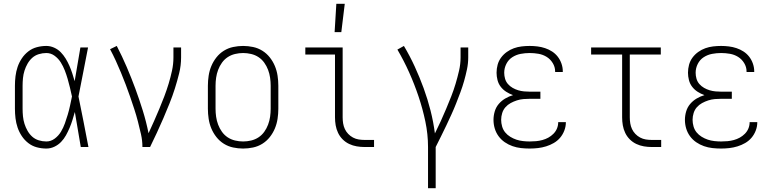

<svg xmlns="http://www.w3.org/2000/svg" viewBox="-20 -768 4040 1003"><path d="M222 8Q197 8 172.5 1.5Q148 -5 128 -20.5Q108 -36 94 -57Q80 -78 72 -101.5Q64 -125 61 -150Q58 -175 58 -200V-320Q58 -345 61 -370Q64 -395 72 -418.5Q80 -442 94 -463Q108 -484 128 -499.5Q148 -515 172.5 -521.5Q197 -528 222 -528Q243 -528 263 -519Q283 -510 297.5 -495Q312 -480 323 -462Q334 -444 342.5 -424.5Q351 -405 357.5 -385Q364 -365 370 -344Q378 -388 385 -432Q392 -476 400 -520H440Q427 -456 415 -391.5Q403 -327 390 -264Q404 -198 416.5 -132Q429 -66 442 0H402Q394 -46 386.5 -91.5Q379 -137 371 -183Q365 -162 358.5 -141Q352 -120 343.5 -100Q335 -80 324.5 -61Q314 -42 299 -26.5Q284 -11 264 -1.5Q244 8 222 8ZM222 -29Q246 -29 266 -44Q286 -59 298.5 -80Q311 -101 319 -123.5Q327 -146 334 -169.5Q341 -193 346 -216.5Q351 -240 356 -264Q351 -287 345.5 -310Q340 -333 333.5 -355.5Q327 -378 318.5 -400Q310 -422 297.5 -442Q285 -462 265.5 -476.5Q246 -491 222 -491Q202 -491 182.5 -485Q163 -479 148.5 -466Q134 -453 124 -435.5Q114 -418 108 -399Q102 -380 100 -360Q98 -340 98 -320V-200Q98 -180 100 -160Q102 -140 108 -121Q114 -102 124 -84.5Q134 -67 148.5 -54Q163 -41 182.5 -35Q202 -29 222 -29Z M724 0Q724 -34 716.5 -67Q709 -100 700.5 -133Q692 -166 681.5 -198Q671 -230 660 -262Q649 -294 637 -325.5Q625 -357 612 -388.5Q599 -420 585 -450.5Q571 -481 555 -511L590 -528Q618 -474 642 -418Q666 -362 687 -305Q708 -248 726 -190Q744 -132 756 -72Q771 -104 785 -136Q799 -168 812.5 -200Q826 -232 838.5 -265Q851 -298 861 -331Q871 -364 878.5 -398.5Q886 -433 886 -468V-520H926V-468Q926 -426 916 -385.5Q906 -345 893.5 -305.5Q881 -266 865.5 -227.5Q850 -189 833.5 -150.5Q817 -112 799.5 -74.5Q782 -37 764 0Z M1250 8Q1224 8 1198 2.5Q1172 -3 1149.5 -17Q1127 -31 1110.5 -52Q1094 -73 1084 -97Q1074 -121 1070 -147.5Q1066 -174 1066 -200V-320Q1066 -346 1070 -372.5Q1074 -399 1084 -423Q1094 -447 1110.5 -468Q1127 -489 1149.5 -503Q1172 -517 1198 -522.5Q1224 -528 1250 -528Q1276 -528 1302 -522.5Q1328 -517 1350.5 -503Q1373 -489 1389.5 -468Q1406 -447 1416 -423Q1426 -399 1430 -372.5Q1434 -346 1434 -320V-200Q1434 -174 1430 -147.5Q1426 -121 1416 -97Q1406 -73 1389.5 -52Q1373 -31 1350.5 -17Q1328 -3 1302 2.5Q1276 8 1250 8ZM1250 -29Q1271 -29 1292 -34Q1313 -39 1330.5 -50.5Q1348 -62 1360.5 -79.5Q1373 -97 1380.5 -117Q1388 -137 1391 -158Q1394 -179 1394 -200V-320Q1394 -341 1391 -362Q1388 -383 1380.5 -403Q1373 -423 1360.5 -440.5Q1348 -458 1330.5 -469.5Q1313 -481 1292 -486Q1271 -491 1250 -491Q1229 -491 1208 -486Q1187 -481 1169.5 -469.5Q1152 -458 1139.5 -440.5Q1127 -423 1119.5 -403Q1112 -383 1109 -362Q1106 -341 1106 -320V-200Q1106 -179 1109 -158Q1112 -137 1119.5 -117Q1127 -97 1139.5 -79.5Q1152 -62 1169.5 -50.5Q1187 -39 1208 -34Q1229 -29 1250 -29Z M1885 0Q1864 0 1843.5 -3.5Q1823 -7 1804 -16Q1785 -25 1770 -40Q1755 -55 1746 -74Q1737 -93 1733.5 -113.5Q1730 -134 1730 -155V-483H1575V-520H1770V-155Q1770 -139 1772.5 -123.5Q1775 -108 1781.5 -94Q1788 -80 1799 -68.5Q1810 -57 1824 -49.5Q1838 -42 1853.5 -39.5Q1869 -37 1885 -37H1934V0ZM1728 -600 1737 -748H1781L1763 -600Z M2216 215V0Q2216 -67 2202 -133.5Q2188 -200 2166.5 -264Q2145 -328 2117.5 -389.5Q2090 -451 2056 -509L2090 -528Q2121 -476 2146.5 -420.5Q2172 -365 2193 -307.5Q2214 -250 2229 -191Q2244 -132 2252 -71Q2268 -103 2282.5 -135Q2297 -167 2310.5 -199Q2324 -231 2337 -264Q2350 -297 2360 -330.5Q2370 -364 2378 -398.5Q2386 -433 2386 -468V-520H2426V-468Q2426 -437 2419.5 -406Q2413 -375 2404.5 -345Q2396 -315 2385 -285.5Q2374 -256 2362.5 -227Q2351 -198 2338 -169.5Q2325 -141 2311.5 -112.5Q2298 -84 2284 -56Q2270 -28 2256 0V215Z M2747 8Q2724 8 2701.5 5.5Q2679 3 2657.5 -4.5Q2636 -12 2617 -25Q2598 -38 2584.5 -56.5Q2571 -75 2564.5 -97Q2558 -119 2558 -142Q2558 -164 2564.5 -186Q2571 -208 2585.5 -225Q2600 -242 2619.5 -253.5Q2639 -265 2660 -271Q2641 -278 2624.5 -288.5Q2608 -299 2596 -314.5Q2584 -330 2579 -349.5Q2574 -369 2574 -388Q2574 -409 2579.5 -429.5Q2585 -450 2597.5 -467Q2610 -484 2627.5 -496.5Q2645 -509 2664.5 -516Q2684 -523 2705 -525.5Q2726 -528 2747 -528Q2767 -528 2787.5 -525.5Q2808 -523 2827.5 -516.5Q2847 -510 2864 -499Q2881 -488 2893.5 -472Q2906 -456 2913 -436Q2920 -416 2920 -396V-392H2880V-395Q2880 -418 2867.5 -438.5Q2855 -459 2835.5 -471Q2816 -483 2793 -487Q2770 -491 2747 -491Q2723 -491 2699.5 -486.5Q2676 -482 2656 -469Q2636 -456 2625 -434Q2614 -412 2614 -388Q2614 -372 2618.5 -356.5Q2623 -341 2633.5 -329Q2644 -317 2658 -309Q2672 -301 2687 -296.5Q2702 -292 2718 -290.5Q2734 -289 2750 -289H2803V-252H2750Q2732 -252 2714.5 -250.5Q2697 -249 2680 -243.5Q2663 -238 2647.5 -229.5Q2632 -221 2620.5 -208Q2609 -195 2603.5 -177.5Q2598 -160 2598 -142Q2598 -125 2603 -107.5Q2608 -90 2619 -76.5Q2630 -63 2645.5 -53.5Q2661 -44 2677.5 -38.5Q2694 -33 2712 -31Q2730 -29 2747 -29Q2764 -29 2780.5 -30.5Q2797 -32 2813.5 -36.5Q2830 -41 2844.5 -49Q2859 -57 2871 -69Q2883 -81 2889.5 -96.5Q2896 -112 2896 -129V-130H2936V-128Q2936 -107 2928 -86Q2920 -65 2906 -48.5Q2892 -32 2873 -21Q2854 -10 2833 -3.5Q2812 3 2790.5 5.5Q2769 8 2747 8Z M3385 0Q3364 0 3343.5 -3.5Q3323 -7 3304 -16Q3285 -25 3270 -40Q3255 -55 3246 -74Q3237 -93 3233.5 -113.5Q3230 -134 3230 -155V-483H3068V-520H3432V-483H3270V-155Q3270 -139 3272.5 -123.5Q3275 -108 3281.5 -94Q3288 -80 3299 -68.5Q3310 -57 3324 -49.5Q3338 -42 3353.5 -39.5Q3369 -37 3385 -37H3434V0Z M3747 8Q3724 8 3701.5 5.5Q3679 3 3657.5 -4.5Q3636 -12 3617 -25Q3598 -38 3584.5 -56.5Q3571 -75 3564.5 -97Q3558 -119 3558 -142Q3558 -164 3564.5 -186Q3571 -208 3585.5 -225Q3600 -242 3619.5 -253.5Q3639 -265 3660 -271Q3641 -278 3624.5 -288.5Q3608 -299 3596 -314.5Q3584 -330 3579 -349.5Q3574 -369 3574 -388Q3574 -409 3579.5 -429.5Q3585 -450 3597.5 -467Q3610 -484 3627.5 -496.5Q3645 -509 3664.5 -516Q3684 -523 3705 -525.5Q3726 -528 3747 -528Q3767 -528 3787.5 -525.5Q3808 -523 3827.5 -516.5Q3847 -510 3864 -499Q3881 -488 3893.5 -472Q3906 -456 3913 -436Q3920 -416 3920 -396V-392H3880V-395Q3880 -418 3867.5 -438.5Q3855 -459 3835.5 -471Q3816 -483 3793 -487Q3770 -491 3747 -491Q3723 -491 3699.5 -486.5Q3676 -482 3656 -469Q3636 -456 3625 -434Q3614 -412 3614 -388Q3614 -372 3618.5 -356.5Q3623 -341 3633.5 -329Q3644 -317 3658 -309Q3672 -301 3687 -296.5Q3702 -292 3718 -290.5Q3734 -289 3750 -289H3803V-252H3750Q3732 -252 3714.5 -250.5Q3697 -249 3680 -243.5Q3663 -238 3647.5 -229.5Q3632 -221 3620.5 -208Q3609 -195 3603.5 -177.5Q3598 -160 3598 -142Q3598 -125 3603 -107.5Q3608 -90 3619 -76.5Q3630 -63 3645.5 -53.5Q3661 -44 3677.5 -38.5Q3694 -33 3712 -31Q3730 -29 3747 -29Q3764 -29 3780.5 -30.5Q3797 -32 3813.5 -36.5Q3830 -41 3844.5 -49Q3859 -57 3871 -69Q3883 -81 3889.5 -96.5Q3896 -112 3896 -129V-130H3936V-128Q3936 -107 3928 -86Q3920 -65 3906 -48.5Q3892 -32 3873 -21Q3854 -10 3833 -3.5Q3812 3 3790.5 5.5Q3769 8 3747 8Z"/></svg>

Font: Iosevka Curly Slab Extralight
Style: Regular
Weight: 200
Monospace: yes
Designer: Belleve Invis
Foundry: Belleve Invis
Version: Version 22.1.2; ttfautohint (v1.8.4)